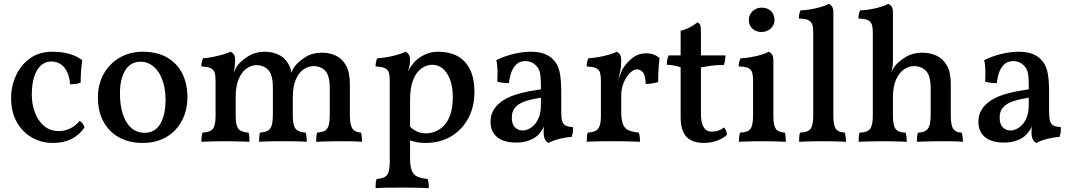

<svg xmlns="http://www.w3.org/2000/svg" viewBox="-20 -737 5592 1002"><path d="M421 -72Q394 -32 353 -11.5Q312 9 255 9Q199 9 150 -17.5Q101 -44 69.5 -96.5Q38 -149 38 -227Q38 -287 63 -342Q88 -397 136 -432Q184 -467 253 -467Q302 -467 341 -456Q380 -445 409 -423Q405 -394 403 -365.5Q401 -337 401 -306Q391 -301 375 -299Q359 -297 346 -297Q341 -355 315 -385.5Q289 -416 247 -416Q201 -416 173.5 -370.5Q146 -325 146 -242Q146 -194 162 -150.5Q178 -107 209.5 -80Q241 -53 287 -53Q319 -53 347 -67Q375 -81 396 -106Q405 -101 411.5 -92Q418 -83 421 -72Z M724 9Q653 9 600.5 -20.5Q548 -50 519.5 -103Q491 -156 491 -228Q491 -298 521.5 -352Q552 -406 605 -436.5Q658 -467 725 -467Q800 -467 852 -437Q904 -407 931 -354Q958 -301 958 -230Q958 -161 929 -106.5Q900 -52 847.5 -21.5Q795 9 724 9ZM734 -44Q790 -44 817 -91.5Q844 -139 844 -215Q844 -277 826.5 -322.5Q809 -368 779.5 -391.5Q750 -415 715 -415Q660 -415 633 -369Q606 -323 606 -251Q606 -187 621.5 -140Q637 -93 666 -68.5Q695 -44 734 -44Z M1031 3Q1031 -12 1032.5 -24Q1034 -36 1037 -45Q1077 -47 1091 -64.5Q1105 -82 1105 -132V-314Q1105 -341 1100.5 -357Q1096 -373 1080 -381Q1064 -389 1031 -390Q1031 -402 1033 -412.5Q1035 -423 1040 -433Q1061 -434 1089 -439.5Q1117 -445 1143 -452.5Q1169 -460 1183 -467Q1192 -464 1199.5 -454Q1207 -444 1207 -423Q1207 -407 1204.5 -386Q1202 -365 1196 -323L1187 -322Q1202 -363 1209 -377.5Q1216 -392 1221 -397Q1238 -420 1275.5 -443.5Q1313 -467 1363 -467Q1406 -467 1441.5 -447.5Q1477 -428 1494 -384Q1500 -370 1500 -348H1496Q1507 -377 1521 -394Q1538 -416 1574 -439Q1610 -462 1660 -462Q1701 -462 1734 -446Q1767 -430 1786.5 -394Q1806 -358 1806 -297V-140Q1806 -102 1812 -82Q1818 -62 1830.5 -54.5Q1843 -47 1864 -45Q1867 -35 1868 -23.5Q1869 -12 1869 3Q1847 1 1817 0.5Q1787 0 1756 0Q1735 0 1712.5 0.5Q1690 1 1668.5 1.5Q1647 2 1630 3Q1630 -13 1631 -24.5Q1632 -36 1635 -45Q1661 -47 1675.5 -55Q1690 -63 1695.5 -83Q1701 -103 1701 -138V-274Q1701 -343 1677.5 -367.5Q1654 -392 1616 -392Q1590 -392 1565 -375.5Q1540 -359 1524 -322.5Q1508 -286 1508 -227V-133Q1508 -82 1523 -64.5Q1538 -47 1575 -45Q1578 -36 1579.5 -24Q1581 -12 1581 3Q1556 1 1522 0.5Q1488 0 1457 0Q1425 0 1392 0.5Q1359 1 1332 3Q1332 -12 1333 -24Q1334 -36 1337 -45Q1363 -47 1377.5 -55Q1392 -63 1398 -83Q1404 -103 1404 -140V-280Q1404 -347 1380 -372Q1356 -397 1317 -397Q1292 -397 1267 -379.5Q1242 -362 1226 -325.5Q1210 -289 1210 -231V-133Q1210 -83 1224 -65Q1238 -47 1277 -45Q1280 -35 1281 -23.5Q1282 -12 1282 3Q1266 2 1243.5 1.5Q1221 1 1198 0.5Q1175 0 1156 0Q1138 0 1114.5 0.5Q1091 1 1069 1.5Q1047 2 1031 3Z M1940 245Q1940 229 1941 217Q1942 205 1946 197Q1973 195 1987.5 187Q2002 179 2008 160Q2014 141 2014 106V-316Q2014 -342 2009.5 -357.5Q2005 -373 1989 -381Q1973 -389 1940 -390Q1940 -402 1942 -413Q1944 -424 1949 -433Q1987 -435 2030 -445Q2073 -455 2096 -467Q2106 -463 2113 -453Q2120 -443 2120 -420Q2120 -400 2113.5 -380Q2107 -360 2097 -329L2120 -309V87Q2120 130 2129 153Q2138 176 2158.5 185Q2179 194 2212 197Q2215 206 2216.5 218Q2218 230 2218 245Q2202 244 2180 243.5Q2158 243 2133 242.5Q2108 242 2083 242Q2045 242 2004 242.5Q1963 243 1940 245ZM2200 9Q2173 9 2152.5 4.5Q2132 0 2107 -8V-89Q2126 -68 2148.5 -54.5Q2171 -41 2204 -41Q2224 -41 2247.5 -49Q2271 -57 2293 -77.5Q2315 -98 2329 -135.5Q2343 -173 2343 -233Q2343 -282 2329.5 -319.5Q2316 -357 2292 -378Q2268 -399 2236 -399Q2208 -399 2181 -381Q2154 -363 2137 -322.5Q2120 -282 2120 -214L2088 -319Q2102 -353 2112.5 -371.5Q2123 -390 2131 -398Q2140 -413 2159.5 -429Q2179 -445 2206.5 -456Q2234 -467 2266 -467Q2325 -467 2367 -444.5Q2409 -422 2432.5 -375Q2456 -328 2456 -256Q2456 -180 2424 -120Q2392 -60 2334.5 -25.5Q2277 9 2200 9Z M2843 9Q2831 4 2824 -9.5Q2817 -23 2817 -50Q2817 -60 2818.5 -73.5Q2820 -87 2823 -99H2826Q2822 -80 2810.5 -61Q2799 -42 2782 -27Q2764 -12 2737 -2.5Q2710 7 2673 7Q2609 7 2574.5 -21.5Q2540 -50 2540 -101Q2540 -140 2558.5 -167.5Q2577 -195 2606.5 -213.5Q2636 -232 2671 -243Q2706 -254 2740.5 -260.5Q2775 -267 2803 -271Q2803 -309 2801.5 -331Q2800 -353 2795.5 -366.5Q2791 -380 2782 -390Q2770 -404 2755 -411Q2740 -418 2722 -418Q2690 -418 2672 -398.5Q2654 -379 2646 -352.5Q2638 -326 2636 -303Q2622 -303 2604 -305Q2586 -307 2575 -311Q2577 -337 2576.5 -368Q2576 -399 2570 -423Q2612 -444 2660 -455.5Q2708 -467 2749 -467Q2792 -467 2821 -456Q2850 -445 2866 -427Q2891 -403 2900 -363.5Q2909 -324 2909 -256V-153Q2909 -124 2913.5 -107Q2918 -90 2931 -82.5Q2944 -75 2970 -74Q2971 -62 2969.5 -48Q2968 -34 2963 -22Q2935 -21 2902 -13Q2869 -5 2843 9ZM2707 -56Q2729 -56 2751 -70.5Q2773 -85 2788 -114.5Q2803 -144 2803 -192V-227Q2777 -223 2750 -217Q2723 -211 2700.5 -200Q2678 -189 2664.5 -171Q2651 -153 2651 -123Q2651 -88 2668 -72Q2685 -56 2707 -56Z M3222 -155Q3222 -112 3231 -89Q3240 -66 3260.5 -57Q3281 -48 3314 -45Q3317 -36 3318.5 -24Q3320 -12 3320 3Q3304 2 3282 1.5Q3260 1 3235 0.5Q3210 0 3185 0Q3147 0 3106 0.5Q3065 1 3042 3Q3042 -13 3043 -25Q3044 -37 3048 -45Q3075 -47 3089.5 -55Q3104 -63 3110 -82Q3116 -101 3116 -136V-227H3222ZM3222 -293V-212H3116V-323L3222 -420Q3222 -389 3216 -362Q3210 -335 3204 -306ZM3200 -300Q3210 -327 3216.5 -346.5Q3223 -366 3230 -378Q3252 -413 3282.5 -436Q3313 -459 3353 -459Q3391 -459 3422 -435Q3420 -418 3418 -395.5Q3416 -373 3415.5 -350.5Q3415 -328 3415 -309Q3404 -305 3386 -302Q3368 -299 3350 -299Q3348 -344 3335.5 -359.5Q3323 -375 3303 -375Q3287 -375 3267.5 -356Q3248 -337 3235 -306Q3222 -275 3222 -238ZM3116 -212V-316Q3116 -342 3111.5 -357.5Q3107 -373 3091 -381Q3075 -389 3042 -390Q3042 -402 3044 -413Q3046 -424 3051 -433Q3089 -435 3132 -445Q3175 -455 3198 -467Q3208 -463 3215 -453Q3222 -443 3222 -420Z M3655 9Q3593 9 3562.5 -23Q3532 -55 3532 -128V-386Q3517 -391 3500.5 -394.5Q3484 -398 3460 -399Q3460 -413 3462 -424Q3464 -435 3469 -448H3532V-577Q3556 -582 3579.5 -594Q3603 -606 3619 -620Q3630 -616 3634 -607Q3638 -598 3638 -565V-448H3766Q3766 -436 3764 -423Q3762 -410 3757 -398Q3721 -398 3691.5 -394Q3662 -390 3638 -385V-148Q3638 -113 3644.5 -91.5Q3651 -70 3663.5 -60Q3676 -50 3694 -50Q3714 -50 3729.5 -55.5Q3745 -61 3759 -72Q3772 -56 3774 -34Q3757 -16 3723 -3.5Q3689 9 3655 9Z M3836 3Q3836 -9 3837.5 -22Q3839 -35 3842 -45Q3882 -46 3896 -64Q3910 -82 3910 -132V-319Q3910 -343 3905.5 -358.5Q3901 -374 3885 -382Q3869 -390 3835 -390Q3835 -402 3837.5 -413Q3840 -424 3845 -433Q3865 -433 3895 -438Q3925 -443 3952 -451Q3979 -459 3992 -467Q4002 -463 4009 -453Q4016 -443 4016 -423V-132Q4016 -82 4029.5 -64Q4043 -46 4076 -45Q4079 -35 4080 -21Q4081 -7 4081 3Q4065 2 4045 1.5Q4025 1 4003 0.5Q3981 0 3960 0Q3938 0 3915.5 0.5Q3893 1 3872.5 1.5Q3852 2 3836 3ZM3954 -570Q3925 -570 3906.5 -587.5Q3888 -605 3888 -631Q3888 -661 3908 -679Q3928 -697 3955 -697Q3986 -697 4004 -679Q4022 -661 4022 -632Q4022 -607 4002.5 -588.5Q3983 -570 3954 -570Z M4150 3Q4150 -9 4151 -22Q4152 -35 4155 -45Q4195 -46 4209.5 -64Q4224 -82 4224 -132V-571Q4224 -594 4219 -609Q4214 -624 4198 -632Q4182 -640 4149 -640Q4149 -652 4151 -663Q4153 -674 4158 -683Q4179 -683 4209 -688Q4239 -693 4265.5 -701Q4292 -709 4305 -717Q4315 -713 4322 -703Q4329 -693 4329 -673V-132Q4329 -82 4342.5 -64Q4356 -46 4389 -45Q4392 -35 4393.5 -21Q4395 -7 4395 3Q4378 2 4358 1.5Q4338 1 4316 0.5Q4294 0 4273 0Q4252 0 4229 0.5Q4206 1 4186 1.5Q4166 2 4150 3Z M4942 -132Q4942 -81 4956 -63Q4970 -45 4999 -45Q5002 -35 5003.5 -24Q5005 -13 5005 3Q4983 1 4953 0.5Q4923 0 4891 0Q4871 0 4847 0.5Q4823 1 4802 1.5Q4781 2 4765 3Q4765 -12 4766 -24Q4767 -36 4771 -45Q4805 -45 4821 -64Q4837 -83 4837 -134V-273Q4837 -342 4812.5 -367Q4788 -392 4749 -392Q4723 -392 4698 -375Q4673 -358 4656.5 -322Q4640 -286 4640 -227V-132Q4640 -82 4654.5 -63.5Q4669 -45 4706 -45Q4709 -35 4710.5 -23.5Q4712 -12 4712 3Q4697 2 4676 1.5Q4655 1 4632 0.5Q4609 0 4587 0Q4567 0 4543 0.5Q4519 1 4497.5 1.5Q4476 2 4461 3Q4461 -12 4462 -24.5Q4463 -37 4466 -45Q4505 -45 4520 -63.5Q4535 -82 4535 -132V-316L4640 -420Q4640 -408 4638.5 -393Q4637 -378 4632 -361Q4636 -368 4640 -376Q4644 -384 4651 -393Q4669 -416 4706 -439Q4743 -462 4794 -462Q4834 -462 4867.5 -446.5Q4901 -431 4921.5 -395.5Q4942 -360 4942 -299ZM4535 -569Q4535 -593 4530 -608.5Q4525 -624 4509 -632Q4493 -640 4460 -640Q4460 -652 4462 -663Q4464 -674 4469 -683Q4490 -683 4520 -688Q4550 -693 4576.5 -701Q4603 -709 4616 -717Q4626 -713 4633 -703Q4640 -693 4640 -673V-538H4535ZM4535 -574H4640V-420L4535 -298Z M5389 9Q5377 4 5370 -9.5Q5363 -23 5363 -50Q5363 -60 5364.5 -73.5Q5366 -87 5369 -99H5372Q5368 -80 5356.5 -61Q5345 -42 5328 -27Q5310 -12 5283 -2.5Q5256 7 5219 7Q5155 7 5120.5 -21.5Q5086 -50 5086 -101Q5086 -140 5104.5 -167.5Q5123 -195 5152.5 -213.5Q5182 -232 5217 -243Q5252 -254 5286.5 -260.5Q5321 -267 5349 -271Q5349 -309 5347.5 -331Q5346 -353 5341.5 -366.5Q5337 -380 5328 -390Q5316 -404 5301 -411Q5286 -418 5268 -418Q5236 -418 5218 -398.5Q5200 -379 5192 -352.5Q5184 -326 5182 -303Q5168 -303 5150 -305Q5132 -307 5121 -311Q5123 -337 5122.5 -368Q5122 -399 5116 -423Q5158 -444 5206 -455.5Q5254 -467 5295 -467Q5338 -467 5367 -456Q5396 -445 5412 -427Q5437 -403 5446 -363.5Q5455 -324 5455 -256V-153Q5455 -124 5459.5 -107Q5464 -90 5477 -82.5Q5490 -75 5516 -74Q5517 -62 5515.5 -48Q5514 -34 5509 -22Q5481 -21 5448 -13Q5415 -5 5389 9ZM5253 -56Q5275 -56 5297 -70.5Q5319 -85 5334 -114.5Q5349 -144 5349 -192V-227Q5323 -223 5296 -217Q5269 -211 5246.5 -200Q5224 -189 5210.5 -171Q5197 -153 5197 -123Q5197 -88 5214 -72Q5231 -56 5253 -56Z"/></svg>

Font: Vollkorn Medium
Style: Regular
Weight: 500
Designer: Friedrich Althausen
Foundry: Friedrich Althausen
Version: Version 5.000